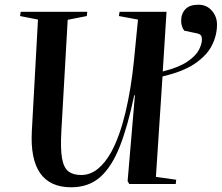

<svg xmlns="http://www.w3.org/2000/svg" viewBox="-20 -780 940 814"><path d="M282 14Q102 14 115 -225L141 -697L65 -712L68 -730H350L348 -712L267 -696L240 -222Q236 -149 243 -109Q250 -69 270 -53.5Q290 -38 324 -38Q362 -38 394 -63.5Q426 -89 452 -136Q488 -203 512 -303.5Q536 -404 548 -524L565 -697L484 -712L487 -730H686L670 -477Q738 -494 774 -518.5Q810 -543 823 -568Q836 -593 836 -612Q836 -625 831.5 -630.5Q827 -636 813 -639L761 -650Q748 -668 748 -692Q748 -722 766 -741Q784 -760 821 -760Q856 -760 878 -735Q900 -710 900 -676Q900 -630 878.5 -587.5Q857 -545 806.5 -510.5Q756 -476 669 -456L641 -30L727 -18L725 0H528L521 -12L552 -376H549Q522 -246 488 -159.5Q454 -73 405 -29.5Q356 14 282 14Z"/></svg>

Font: Literata 72pt SemiBold
Style: Italic
Weight: 600
Italic angle: -2°
Designer: Latin by Veronika Burian and Jose Scaglione. Greek by Irene Vlachou. Cyrillic by Vera Evstafieva
Foundry: TypeTogether
Version: Version 3.002